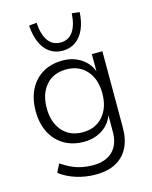

<svg xmlns="http://www.w3.org/2000/svg" viewBox="-135 -833 874 1107"><g transform="rotate(-15 302.0 -279.0)"><path d="M297 188Q237 188 181.5 170.5Q126 153 84 121L109 71Q138 91 168 105Q198 119 230 125.5Q262 132 296 132Q372 132 413.5 91Q455 50 455 -25V-136H459Q443 -79 394.5 -45.5Q346 -12 281 -12Q212 -12 161.5 -42.5Q111 -73 83.5 -127.5Q56 -182 56 -255Q56 -328 83.5 -382.5Q111 -437 161.5 -467Q212 -497 281 -497Q346 -497 394.5 -463Q443 -429 459 -371H454V-489H517V-33Q517 38 491 87.5Q465 137 416.5 162.5Q368 188 297 188ZM288 -67Q364 -67 409 -118.5Q454 -170 454 -255Q454 -340 409 -391Q364 -442 288 -442Q211 -442 166.5 -391Q122 -340 122 -255Q122 -170 166.5 -118.5Q211 -67 288 -67ZM298 -551Q254 -551 221 -574Q188 -597 169.5 -640Q151 -683 147 -741L193 -746Q197 -676 223.5 -638Q250 -600 298 -600Q346 -600 372.5 -638Q399 -676 403 -746L449 -741Q446 -683 427 -640Q408 -597 375 -574Q342 -551 298 -551Z"/></g></svg>

Font: Nunito Sans 10pt Light
Style: Regular
Weight: 300
Designer: Vernon Adams
Foundry: Vernon Adams
Version: Version 3.101;gftools[0.9.27]